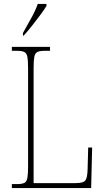

<svg xmlns="http://www.w3.org/2000/svg" viewBox="-20 -951 529 971"><path d="M40 0V-20H66Q91 -20 103 -26Q115 -32 118.5 -51Q122 -70 122 -108V-606Q122 -645 118.5 -663.5Q115 -682 103 -688Q91 -694 66 -694H40V-714H233V-694H206Q181 -694 169 -688Q157 -682 153.5 -663.5Q150 -645 150 -606V-25H363Q402 -25 412 -39Q422 -53 423 -94L426 -205H446L441 0ZM96 -784Q118 -824 138.5 -860.5Q159 -897 171 -931H215V-921Q205 -904 185 -877Q165 -850 142.5 -821.5Q120 -793 100 -771H96Z"/></svg>

Font: Noto Serif Armenian Condensed Thin
Style: Regular
Weight: 100
Width: 3
Designer: Monotype Design Team
Foundry: Monotype Imaging Inc.
Version: Version 2.008; ttfautohint (v1.8.4.7-5d5b)